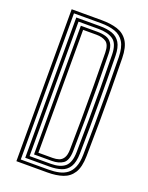

<svg xmlns="http://www.w3.org/2000/svg" viewBox="-149 -875 730 950"><g transform="rotate(20 215.5 -400.0)"><path d="M59.5 0V-800H217.8Q265 -800 300.4 -788.8Q335.8 -777.5 356 -746.9Q376.2 -716.2 377.2 -658Q378.8 -574.8 379.2 -492.2Q379.8 -409.8 379.4 -323.6Q379 -237.5 377.2 -142.5Q376.2 -84.2 356.8 -53.5Q337.2 -22.8 303 -11.4Q268.8 0 223 0ZM77 -15.2H223Q252.8 -15.2 277.5 -20.6Q302.2 -26 320.4 -39.9Q338.5 -53.8 348.6 -78.8Q358.8 -103.8 359.5 -143Q360.8 -220 361.4 -304.6Q362 -389.2 361.6 -478.4Q361.2 -567.5 359.5 -657.5Q358.5 -708 341.6 -735.6Q324.8 -763.2 293.4 -774Q262 -784.8 217.8 -784.8H77ZM94.8 -30.8V-769.5H217.8Q257.5 -769.5 284.8 -759.8Q312 -750 326.6 -725.8Q341.2 -701.5 342 -657.5Q343 -594 343.6 -531.6Q344.2 -469.2 344.2 -406.1Q344.2 -343 343.8 -277.8Q343.2 -212.5 342 -143Q341.2 -96.8 326 -72.5Q310.8 -48.2 284.1 -39.5Q257.5 -30.8 223 -30.8ZM112.2 -46H223Q273.5 -46 298.4 -67.5Q323.2 -89 324.2 -143.2Q325.8 -227.5 326.2 -312Q326.8 -396.5 326.4 -482.5Q326 -568.5 324.2 -657.2Q323 -715.5 294.6 -734.8Q266.2 -754 217.8 -754H112.2ZM130 -61.2V-738.8H217.8Q243 -738.8 262.8 -732.6Q282.5 -726.5 294.1 -709Q305.8 -691.5 306.5 -656.8Q308.2 -568.8 308.9 -488Q309.5 -407.2 308.9 -323.8Q308.2 -240.2 306.5 -143.8Q305.5 -92.8 282.5 -77Q259.5 -61.2 223 -61.2ZM147.5 -76.5H223Q240.2 -76.5 255 -81.2Q269.8 -86 279.1 -100.8Q288.5 -115.5 289 -145.2Q290.5 -224.5 291 -311.5Q291.5 -398.5 291 -486.2Q290.5 -574 289 -655Q288.2 -697.2 268.6 -710.4Q249 -723.5 217.8 -723.5H147.5Z"/></g></svg>

Font: Big Shoulders Inline Text Thin Medium
Style: Regular
Weight: 500
Version: Version 2.002